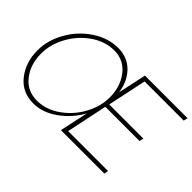

<svg xmlns="http://www.w3.org/2000/svg" viewBox="-112 -1050 1391 1391"><g transform="rotate(45 583.5 -355.0)"><path d="M50 -288Q50 -394 107 -493.5Q164 -593 257.5 -654Q351 -715 451 -715Q548 -715 609.5 -651.5Q671 -588 683 -491L730 -710H1167L1159 -678H758L695 -379H1045L1037 -347H687L621 -32H1030L1024 0H579L626 -218Q572 -121 483 -58Q394 5 300 5Q185 5 117.5 -81Q50 -167 50 -288ZM662 -418Q662 -528 602.5 -605Q543 -682 444 -682Q351 -682 267 -623.5Q183 -565 134 -474.5Q85 -384 85 -291Q85 -181 144.5 -104.5Q204 -28 305 -28Q398 -28 481.5 -87Q565 -146 613.5 -236Q662 -326 662 -418Z"/></g></svg>

Font: Raleway-v4020 ExtraLight
Style: Italic
Weight: 275
Italic angle: -12°
Designer: Matt McInerney, Pablo Impallari, Rodrigo Fuenzalida
Foundry: Matt McInerney, Pablo Impallari, Rodrigo Fuenzalida
Version: Version 4.020;PS 004.020;hotconv 1.0.88;makeotf.lib2.5.64775